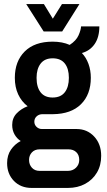

<svg xmlns="http://www.w3.org/2000/svg" viewBox="-20 -743 526 945"><path d="M136 182Q82 182 48.5 147.5Q15 113 15 60Q15 21 34 -6.5Q53 -34 82 -49Q63 -61 51.5 -81.5Q40 -102 40 -128Q40 -162 62 -185Q84 -208 116 -220Q86 -243 69.5 -278.5Q53 -314 53 -360Q53 -441 101.5 -489.5Q150 -538 239 -538Q287 -538 323 -522Q355 -543 366.5 -569Q378 -595 379 -613H469Q469 -560 446 -526.5Q423 -493 383 -482Q404 -460 415.5 -428.5Q427 -397 427 -360Q427 -278 378.5 -230Q330 -182 241 -181H189Q172 -181 160.5 -170.5Q149 -160 149 -144Q149 -129 160 -118.5Q171 -108 186 -108H357Q409 -108 443.5 -71Q478 -34 478 24Q478 71 457 106.5Q436 142 399 162Q362 182 314 182ZM175 98H314Q338 98 354 82.5Q370 67 370 44Q370 20 355.5 6Q341 -8 317 -8H175Q151 -8 137 7Q123 22 123 44Q123 67 137 82.5Q151 98 175 98ZM239 -263Q279 -263 299 -289Q319 -315 319 -360Q319 -405 299 -430.5Q279 -456 239 -456Q200 -456 180 -430Q160 -404 160 -360Q160 -314 180 -288.5Q200 -263 239 -263ZM195 -588 109 -723H196L240 -651L285 -723H371L286 -588Z"/></svg>

Font: Archivo Narrow SemiBold
Style: Regular
Weight: 600
Designer: Hector Gatti
Foundry: Omnibus-Type
Version: Version 3.002